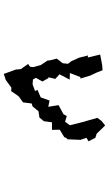

<svg xmlns="http://www.w3.org/2000/svg" viewBox="205 -762 589 1040"><g transform="rotate(90 500.0 -241.5)"><path d="M327 -499 275 -489 291 -422 280 -423 292 -375 311 -333 325 -315 322 -286 297 -254 307 -214V-205L332 -167L343 -127L341 -109L326 -99L354 -59L356 -33L380 33L413 22L454 -8L473 -7L495 -39L503 -49L534 -71L540 -118L556 -123L582 -155L616 -160L636 -184L642 -228H683L682 -270L723 -295L726 -305L734 -312L737 -382L726 -415L745 -426L726 -463L704 -470L659 -516L635 -497L618 -474L636 -409H637L658 -325L639 -299L608 -308L598 -290L549 -264L558 -208L524 -215L507 -167L467 -150L472 -136L436 -123L410 -125L401 -141L421 -176L403 -208L398 -209L407 -246L382 -269L411 -324L375 -325L397 -382H405L389 -435L373 -469L360 -502L333 -500Z"/></g></svg>

Font: チョークS
Style: Regular
Weight: 400
Designer: [Stick] Fontworks Inc.
Foundry: [Stick] Fontworks Inc.
Version: Version 1.200;FEAKit 1.0